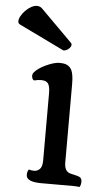

<svg xmlns="http://www.w3.org/2000/svg" viewBox="-104 -901 513 941"><g transform="rotate(5 153.0 -431.0)"><path d="M0 0ZM136.7 0Q61.5 0 61.5 -34.2Q61.5 -51.8 69.3 -61.5Q81.1 -57.6 95.7 -57.6Q110.4 -57.6 122.3 -68.4Q134.3 -79.1 135.3 -108.9V-442.4Q135.3 -476.6 125.7 -490Q116.2 -503.4 91.8 -503.4Q73.7 -503.4 59.1 -499Q50.3 -498 46.4 -512.7Q43 -525.9 50.3 -535.9Q57.6 -545.9 73 -556.9Q88.4 -567.9 106.9 -576.2Q147 -595.2 173.8 -595.2Q200.7 -595.2 213.6 -587.4Q226.6 -579.6 233.4 -566.4Q244.1 -544.9 244.1 -497.1V-106.9Q245.6 -68.4 272 -60.1Q279.3 -57.6 290 -55.7Q300.8 -53.7 309.3 -51Q317.9 -48.3 322.8 -44.9Q331.1 -38.6 331.1 -24.4Q331.1 -6.8 323.7 2.4Q313.5 0 292.5 0ZM-35.6 -765.6Q-45.4 -770.5 -45.4 -781.5Q-45.4 -792.5 -37.4 -806.9Q-29.3 -821.3 -17.1 -834Q13.2 -863.8 40 -863.8Q54.7 -863.8 65.4 -853L221.2 -697.3Q224.6 -693.8 224.6 -689Q224.6 -684.1 221.7 -679Q218.8 -673.8 213.4 -668.9Q201.2 -657.7 187 -657.7Z"/></g></svg>

Font: Quando
Style: Regular
Weight: 400
Version: Version 1.002